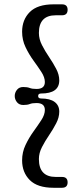

<svg xmlns="http://www.w3.org/2000/svg" viewBox="-20 -748 368 886"><path d="M156 -305Q156 -293.5 169.5 -293.5Q211 -293.5 232.2 -277.5Q253.5 -261.5 253.5 -233Q253.5 -206 239.2 -178.8Q225 -151.5 206.5 -124.2Q188 -97 173.8 -69.5Q159.5 -42 159.5 -14Q159.5 68.5 237.5 68.5H266Q292 68.5 292 93.5Q292 118.5 266 118.5H227Q153 118.5 117.5 83Q82 47.5 82 -8Q82 -46 97.8 -79Q113.5 -112 134.2 -140.8Q155 -169.5 171 -194.2Q187 -219 187 -240.5Q187 -272.5 148.5 -272.5Q128.5 -272.5 117.5 -268Q106.5 -263.5 87.5 -263.5Q68.5 -263.5 58.2 -276.5Q48 -289.5 48 -305Q48 -320.5 58.2 -333.5Q68.5 -346.5 87 -346.5Q106 -346.5 117.2 -342Q128.5 -337.5 148.5 -337.5Q187 -337.5 187 -369.5Q187 -391 171 -415.8Q155 -440.5 134.2 -469Q113.5 -497.5 97.8 -530.5Q82 -563.5 82 -601.5Q82 -657 117.5 -692.5Q153 -728 227 -728H266Q292 -728 292 -703Q292 -677.5 266 -677.5H237.5Q159.5 -677.5 159.5 -596Q159.5 -567.5 173.8 -539.8Q188 -512 206.5 -484.8Q225 -457.5 239.2 -430.5Q253.5 -403.5 253.5 -377Q253.5 -316.5 169.5 -316.5Q156 -316.5 156 -305Z"/></svg>

Font: Fraunces 144pt SuperSoft
Style: Regular
Weight: 400
Version: Version 1.000;[b76b70a41]